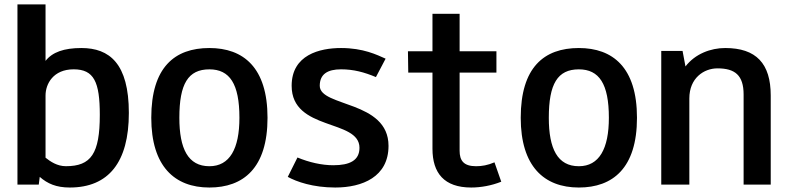

<svg xmlns="http://www.w3.org/2000/svg" viewBox="-20 -625 3523 858"><path d="M58 200H153.2L157.6 165.4C192.2 195.7 231.2 213 291.8 213C464.9 213 555.8 100.4 555.8 -120.3C555.8 -341.1 469.2 -410.4 343.7 -410.4C265.8 -410.4 213.8 -391.9 183.5 -352.9V-605.2H58ZM183.5 -198.3C183.5 -250.2 218.2 -315.2 309.1 -315.2C400 -315.2 426 -258.9 426 -111.7C426 61.5 387 117.7 274.5 117.7C235.5 117.7 205.2 97 183.5 79.7Z M656 -98.7C656 117.8 759.9 213 915.7 213C1067.2 213 1175.5 126.4 1175.5 -98.7C1175.5 -323.8 1067.2 -410.4 915.7 -410.4C759.9 -410.4 656 -323.8 656 -98.7ZM781.5 -98.7C781.5 -250.2 820.5 -315.1 915.7 -315.1C1006.6 -315.1 1049.9 -250.2 1049.9 -98.7C1049.9 39.8 1006.6 117.8 915.7 117.8C820.5 117.8 781.5 39.8 781.5 -98.7Z M1266 165.4C1305 187 1378.6 213 1478.1 213C1599.3 213 1716.2 165.4 1716.2 26.8C1716.2 -176.6 1408.9 -146.3 1408.9 -241.6C1408.9 -293.5 1443.5 -315.2 1504.1 -315.2C1560.4 -315.2 1608 -302.2 1659.9 -280.5L1703.2 -362.8C1664.3 -380.1 1603.7 -410.4 1504.1 -410.4C1408.9 -410.4 1283.3 -380.1 1283.3 -241.6C1283.3 -38.1 1586.4 -94.4 1586.4 35.5C1586.4 91.8 1543.1 113.4 1469.5 113.4C1417.5 113.4 1361.2 100.4 1309.3 78.8Z M1912.6 -300.7V39.8C1912.6 148.1 1964.6 213 2085.8 213C2129.1 213 2176.7 204.3 2220 187L2189.7 100.4C2159.4 113.4 2133.4 117.8 2107.4 117.8C2051.2 117.8 2033.9 91.8 2033.9 48.5V-300.7H2198.4V-395.9H2033.9V-563.2H1912.6V-395.9H1803L1804.4 -300.7Z M2307 -98.7C2307 117.8 2410.9 213 2566.7 213C2718.2 213 2826.5 126.4 2826.5 -98.7C2826.5 -323.8 2718.2 -410.4 2566.7 -410.4C2410.9 -410.4 2307 -323.8 2307 -98.7ZM2432.5 -98.7C2432.5 -250.2 2471.5 -315.1 2566.7 -315.1C2657.6 -315.1 2700.9 -250.2 2700.9 -98.7C2700.9 39.8 2657.6 117.8 2566.7 117.8C2471.5 117.8 2432.5 39.8 2432.5 -98.7Z M3303 200H3424.2V-198.3C3424.2 -341.1 3359.2 -410.4 3220.7 -410.4C3155.8 -410.4 3086.5 -384.4 3043.2 -328.1L3030.2 -397.4H2935V200H3060.5V-185.3C3060.5 -276.2 3125.5 -319.5 3186.1 -319.5C3264 -319.5 3303 -289.2 3303 -202.6Z"/></svg>

Font: PleaseOptimize
Style: Demi-Bold
Weight: 600
Version: Version 001.000